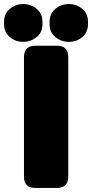

<svg xmlns="http://www.w3.org/2000/svg" viewBox="-84 -925 453 945"><path d="M34 -644Q34 -700 90 -700H196Q252 -700 252 -644V-56Q252 0 196 0H90Q34 0 34 -56ZM-64 -806V-818Q-64 -858 -35.5 -881.5Q-7 -905 30 -905Q68 -905 96.5 -881.5Q125 -858 125 -818V-806Q125 -766 96.5 -742.5Q68 -719 30 -719Q-7 -719 -35.5 -742.5Q-64 -766 -64 -806ZM160 -806V-818Q160 -858 188.5 -881.5Q217 -905 255 -905Q293 -905 321 -881.5Q349 -858 349 -818V-806Q349 -766 321 -742.5Q293 -719 255 -719Q217 -719 188.5 -742.5Q160 -766 160 -806Z"/></svg>

Font: LT Crewmate
Style: Regular
Weight: 400
Designer: Daniel Lyons
Foundry: LyonsType
Version: Version 1.001;FEAKit 1.0